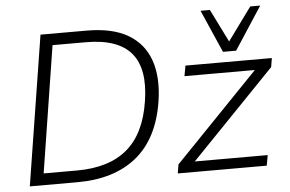

<svg xmlns="http://www.w3.org/2000/svg" viewBox="-52 -826 1359 901"><g transform="rotate(-5 627.5 -375.5)"><path d="M53 0 165 -705H382Q503 -705 576.5 -662Q650 -619 678.5 -538Q707 -457 689 -342Q661 -170 555.5 -85Q450 0 277 0ZM123 -55H280Q431 -55 517 -127.5Q603 -200 626 -351Q650 -502 587.5 -576.5Q525 -651 374 -651H217ZM750 0 757 -42 1169 -469 1166 -452H821L830 -501H1237L1230 -459L817 -31L820 -49H1178L1169 0ZM1011 -550 923 -751H967L1044 -596L1157 -751H1204L1073 -550Z"/></g></svg>

Font: Mulish ExtraLight Light
Style: Italic
Weight: 300
Italic angle: -9°
Version: Version 3.603